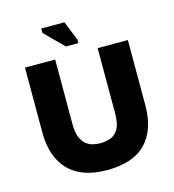

<svg xmlns="http://www.w3.org/2000/svg" viewBox="-110 -815 833 921"><g transform="rotate(-15 307.0 -355.0)"><path d="M310 14Q184 14 119.5 -52.5Q55 -119 55 -240V-563H205V-241Q205 -199 216 -174.5Q227 -150 243.5 -138Q260 -126 278 -122.5Q296 -119 310 -119Q333 -119 357.5 -126Q382 -133 399 -159Q416 -185 416 -241V-563H566V-240Q566 -117 502.5 -51.5Q439 14 310 14ZM271 -610 179 -702V-724H294L333 -627V-610Z"/></g></svg>

Font: Darker Grotesque Black
Style: Regular
Weight: 900
Designer: Gabriel Lam
Foundry: TypeRant
Version: Version 1.000;gftools[0.9.28]